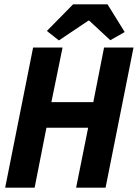

<svg xmlns="http://www.w3.org/2000/svg" viewBox="-20 -873 641 893"><path d="M4 0 134 -652H271L219 -398H414L464 -652H601L471 0H334L390 -279H196L141 0ZM254 -685 198 -729 320 -853H480L560 -724L493 -686L395 -777H391Z"/></svg>

Font: Source Code Pro ExtraLight
Style: Bold Italic
Weight: 700
Italic angle: -11°
Monospace: yes
Version: Version 1.016;hotconv 1.0.116;makeotfexe 2.5.65601